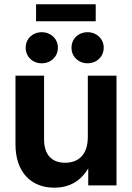

<svg xmlns="http://www.w3.org/2000/svg" viewBox="-20 -871 620 902"><path d="M234.9 10.7C307.6 10.7 359.9 -21.5 394.5 -80.1V0H527.3V-515.6H392.6V-227.1C392.6 -143.6 347.7 -106.4 286.1 -106.4C223.1 -106.4 187 -144.5 187 -216.3V-515.6H52.7V-192.9C52.7 -62 126 10.7 234.9 10.7ZM391.6 -573.7C434.6 -573.7 467.3 -605 467.3 -647C467.3 -688.5 434.6 -719.7 391.6 -719.7C348.1 -719.7 315.9 -688.5 315.9 -647C315.9 -605 348.1 -573.7 391.6 -573.7ZM176.3 -573.7C219.2 -573.7 252 -605 252 -647C252 -688.5 219.2 -719.7 176.3 -719.7C132.8 -719.7 100.6 -688.5 100.6 -647C100.6 -605 132.8 -573.7 176.3 -573.7ZM429.7 -851.1H149.4V-771H429.7Z"/></svg>

Font: Raveo Display Display SemiBold
Style: Regular
Weight: 600
Designer: Jakub Foglar, Rasmus Andersson (Inter)
Foundry: Jakubfoglar.com
Version: Version 1.100;Glyphs 3.2.3 (3260)